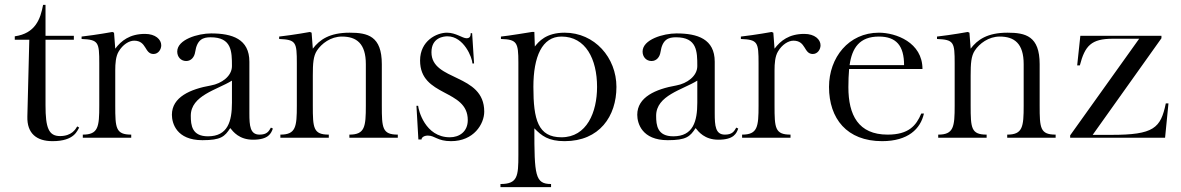

<svg xmlns="http://www.w3.org/2000/svg" viewBox="-20 -569 4878 793"><path d="M101 -405 93 -88C91 -17 132 14 197 14C289 14 299 -31 307 -42L299 -47C292 -35 276 -7 228 -7C181 -7 168 -41 168 -134V-405H285V-421H168V-549H158C147 -490 126 -431 41 -419V-405Z M451 -434 456 -368C481 -401 516 -429 579 -429C622 -429 646 -406 646 -382C646 -365 634 -346 614 -346C576 -346 587 -401 534 -401C513 -401 487 -385 470 -356C458 -336 456 -306 456 -279V-133C456 -40 458 -13 522 -13V0H322V-13C386 -13 390 -45 390 -133V-307C390 -395 387 -405 317 -408V-418C379 -425 444 -437 444 -437Z M864 0ZM690 -95C690 -168 766 -201 851 -216C896 -224 938 -255 938 -296C938 -357 937 -415 850 -415C818 -415 794 -406 786 -354C783 -334 770 -317 749 -317C727 -317 712 -334 712 -356C712 -406 798 -431 852 -431C939 -431 1010 -408 1010 -314V-101C1010 -49 1013 -13 1052 -13C1082 -13 1090 -26 1099 -42L1107 -38C1100 -19 1090 8 1025 8C968 8 943 -25 931 -40C908 -5 893 10 816 10C709 10 690 -60 690 -95ZM839 -6C921 -6 938 -68 938 -145V-236C877 -198 768 -175 768 -91C768 -51 773 -6 839 -6Z M1206 -133V-307C1206 -395 1203 -405 1133 -408V-418C1195 -425 1260 -437 1260 -437L1267 -434L1272 -368C1300 -405 1341 -434 1424 -434C1499 -434 1557 -420 1557 -304V-133C1557 -40 1559 -13 1623 -13V0H1423V-13C1487 -13 1491 -45 1491 -133V-304C1491 -389 1453 -418 1392 -418C1346 -418 1308 -389 1289 -360C1274 -337 1272 -307 1272 -257V-133C1272 -40 1274 -13 1338 -13V0H1138V-13C1202 -13 1206 -45 1206 -133Z M1837 0ZM1912 -73C1912 -203 1715 -167 1715 -319C1715 -401 1784 -434 1826 -434C1863 -434 1890 -411 1907 -411C1923 -411 1924 -423 1924 -432H1930L1938 -307H1931C1931 -330 1896 -419 1828 -419C1814 -419 1762 -415 1762 -353C1762 -232 1980 -267 1980 -108C1980 -57 1937 14 1843 14C1786 14 1777 -9 1747 -9C1731 -9 1721 -1 1721 7H1708L1700 -132H1707C1708 -116 1735 -2 1838 -2C1877 -2 1912 -25 1912 -73Z M2183 -210C2183 -75 2202 -2 2299 -2C2404 -2 2446 -106 2446 -210C2446 -325 2399 -418 2299 -418C2219 -418 2183 -335 2183 -210ZM2187 -437 2189 -377C2205 -397 2235 -434 2312 -434C2436 -434 2526 -331 2526 -210C2526 -89 2456 14 2312 14C2245 14 2217 -8 2187 -39C2187 155 2190 191 2256 191V204H2047V191C2118 191 2121 159 2121 71V-311C2121 -394 2115 -406 2049 -408V-418C2074 -420 2177 -437 2177 -437Z M2786 0ZM2612 -95C2612 -168 2688 -201 2773 -216C2818 -224 2860 -255 2860 -296C2860 -357 2859 -415 2772 -415C2740 -415 2716 -406 2708 -354C2705 -334 2692 -317 2671 -317C2649 -317 2634 -334 2634 -356C2634 -406 2720 -431 2774 -431C2861 -431 2932 -408 2932 -314V-101C2932 -49 2935 -13 2974 -13C3004 -13 3012 -26 3021 -42L3029 -38C3022 -19 3012 8 2947 8C2890 8 2865 -25 2853 -40C2830 -5 2815 10 2738 10C2631 10 2612 -60 2612 -95ZM2761 -6C2843 -6 2860 -68 2860 -145V-236C2799 -198 2690 -175 2690 -91C2690 -51 2695 -6 2761 -6Z M3174 -434 3179 -368C3204 -401 3239 -429 3302 -429C3345 -429 3369 -406 3369 -382C3369 -365 3357 -346 3337 -346C3299 -346 3310 -401 3257 -401C3236 -401 3210 -385 3193 -356C3181 -336 3179 -306 3179 -279V-133C3179 -40 3181 -13 3245 -13V0H3045V-13C3109 -13 3113 -45 3113 -133V-307C3113 -395 3110 -405 3040 -408V-418C3102 -425 3167 -437 3167 -437Z M3608 0ZM3790 -284H3487C3485 -261 3484 -235 3484 -209C3484 -94 3525 -13 3646 -13C3733 -13 3764 -50 3785 -100H3796C3782 -37 3731 14 3623 14C3478 14 3404 -79 3404 -210C3404 -331 3485 -434 3610 -434C3680 -434 3790 -394 3790 -284ZM3610 -418C3530 -418 3499 -371 3489 -300H3714C3714 -380 3682 -418 3610 -418Z M3923 -133V-307C3923 -395 3920 -405 3850 -408V-418C3912 -425 3977 -437 3977 -437L3984 -434L3989 -368C4017 -405 4058 -434 4141 -434C4216 -434 4274 -420 4274 -304V-133C4274 -40 4276 -13 4340 -13V0H4140V-13C4204 -13 4208 -45 4208 -133V-304C4208 -389 4170 -418 4109 -418C4063 -418 4025 -389 4006 -360C3991 -337 3989 -307 3989 -257V-133C3989 -40 3991 -13 4055 -13V0H3855V-13C3919 -13 3923 -45 3923 -133Z M4615 0ZM4493 -12H4570C4746 -12 4774 -40 4795 -142H4806L4792 0H4400V-10L4685 -409H4576C4487 -409 4461 -380 4440 -299H4429L4442 -421H4777V-411Z"/></svg>

Font: Open Baskerville 0.0.53
Style: Normal
Weight: 400
Designer: Isaac Moore, James Puckett, Rob Mientjes
Foundry: The Open Baskerville Project
Version: 0.0.53 (g939f078)